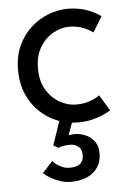

<svg xmlns="http://www.w3.org/2000/svg" viewBox="-50 -459 473 731"><g transform="rotate(-5 187.0 -93.0)"><path d="M236 12Q198 12 161 -2.2Q124 -16.5 94 -44.5Q64 -72.5 46 -113.2Q28 -154 28 -206.5Q28 -259 46.5 -299.2Q65 -339.5 95.5 -367Q126 -394.5 162.8 -408.5Q199.5 -422.5 236 -422.5Q305.5 -422.5 359 -385.5L362.5 -383L326.5 -324L324.5 -325.5Q284.5 -354 236.5 -354Q205.5 -354 175 -337.2Q144.5 -320.5 124.2 -287.2Q104 -254 104 -205.5Q104 -156.5 124.5 -123.2Q145 -90 175.5 -73.2Q206 -56.5 236.5 -56.5Q262 -56.5 280.2 -61.8Q298.5 -67 310.2 -73.2Q322 -79.5 327 -84L364 -23L360 -20.5Q350 -15 333.5 -7.5Q317 0 292.8 6Q268.5 12 236 12ZM193 235Q170 235 151.5 228.5Q114 216 88 193L127.5 149.5Q139.5 165.5 165 176Q177 181 193 181Q245 181 245 138Q245 114 231.2 104Q217.5 94 201.5 94Q174.5 94 155 101.5L136.5 91L175 -21L221 -5.5L198 57.5Q210.5 55 220.5 55Q243 55 263.2 64Q283.5 73 296.5 90.5Q309.5 108 309.5 134Q309.5 168 294 190.5Q278.5 213 252 224Q225.5 235 193 235Z"/></g></svg>

Font: Lucymar Sans
Style: Regular
Weight: 400
Foundry: The League of Moveable Type (original font) / Main changes by Cristiano Sobral with portions from Mirco Monsees
Version: Version 2.001;August 30, 2020;FontCreator 13.0.0.2681 64-bit